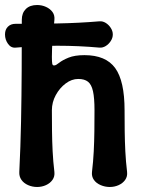

<svg xmlns="http://www.w3.org/2000/svg" viewBox="-22 -733 582 766"><path d="M126 13Q107 13 90 5.5Q73 -2 63.5 -15.5Q54 -29 55 -47Q60 -147 62 -248.5Q64 -350 64.5 -452Q65 -554 65 -654Q65 -681 81 -697Q97 -713 126 -713Q145 -713 161.5 -705.5Q178 -698 187.5 -685Q197 -672 195 -653Q191 -616 188 -578Q185 -540 185 -506Q185 -486 186.5 -478.5Q188 -471 195 -472Q201 -472 214 -482.5Q227 -493 251.5 -503Q276 -513 315 -513Q400 -513 437.5 -461.5Q475 -410 475 -293Q475 -251 475.5 -210Q476 -169 478 -129Q480 -89 485 -47Q487 -29 477.5 -15.5Q468 -2 451.5 5.5Q435 13 416 13Q397 13 379.5 5.5Q362 -2 352.5 -15.5Q343 -29 345 -47Q350 -89 352 -129Q354 -169 354.5 -210Q355 -251 355 -293Q355 -342 349 -369Q343 -396 329 -407Q315 -418 290 -418Q264 -418 240 -400Q216 -382 200.5 -353.5Q185 -325 185 -293Q185 -251 185.5 -210Q186 -169 188 -129Q190 -89 195 -47Q197 -29 187.5 -15.5Q178 -2 161.5 5.5Q145 13 126 13ZM428 -595Q428 -582 420 -569.5Q412 -557 400 -549.5Q388 -542 375 -543Q208 -558 41 -543Q22 -541 10 -558Q-2 -575 -2 -595V-596Q-2 -615 9.5 -626.5Q21 -638 40 -638Q124 -638 208 -639.5Q292 -641 375 -648Q388 -649 400 -641.5Q412 -634 420 -621.5Q428 -609 428 -596Z"/></svg>

Font: Winky Sans Medium
Style: Regular
Weight: 500
Designer: Simon Atzbach
Foundry: typofactur
Version: Version 1.205